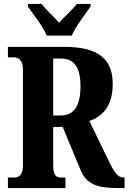

<svg xmlns="http://www.w3.org/2000/svg" viewBox="-20 -951 650 971"><path d="M216 -771H343C361 -816 412 -880 438 -918V-931H369C349 -905 304 -865 279 -836C254 -865 210 -905 190 -931H121V-918C147 -880 199 -816 216 -771ZM20 0H311V-53H293C267 -53 249 -60 249 -113V-309H297L388 -90C418 -15 481 0 576 0H610V-53H605C577 -53 557 -79 530 -137L432 -339C496 -361 550 -412 550 -525C550 -646 486 -714 306 -714H20V-661H48C68 -661 96 -653 96 -600V-113C96 -60 71 -53 48 -53H20ZM287 -367H249V-655H287C354 -655 387 -612 387 -516C387 -419 357 -367 287 -367Z"/></svg>

Font: Noto Serif Georgian ExtraCondensed ExtraBold
Style: Regular
Weight: 800
Width: 2
Designer: Monotype Design Team, Akaki Razmadze
Foundry: Google LLC
Version: Version 2.003